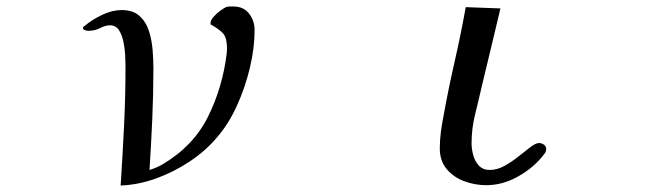

<svg xmlns="http://www.w3.org/2000/svg" viewBox="-20 -567 2040 592"><path d="M765 -474Q765 -419 750.5 -358Q736 -297 710 -240Q684 -183 647 -141Q613 -101 564 -68.5Q515 -36 460.5 -16.5Q406 3 352 5Q358 -87 362.5 -179Q367 -271 367 -364Q367 -376 366 -396.5Q365 -417 360.5 -438.5Q356 -460 346.5 -474.5Q337 -489 319 -489Q305 -489 289 -480.5Q273 -472 252 -472Q248 -472 242 -474Q236 -476 236 -480Q236 -485 241 -487Q263 -506 294.5 -521Q326 -536 355 -536Q390 -536 410 -518Q430 -500 439 -472Q448 -444 450.5 -413.5Q453 -383 453 -357Q453 -278 449.5 -199.5Q446 -121 441 -43Q451 -46 460.5 -50Q470 -54 479 -59Q575 -115 620.5 -205.5Q666 -296 679 -402Q679 -406 679.5 -409Q680 -412 680 -415Q680 -449 669 -462.5Q658 -476 629 -492Q629 -492 629 -493Q629 -494 629 -495Q629 -504 638 -514.5Q647 -525 658.5 -533.5Q670 -542 677 -545Q682 -547 688 -547Q694 -547 700 -547Q731 -547 748 -525Q765 -503 765 -474Z M1664 -108Q1664 -100 1660 -94.5Q1656 -89 1651 -83Q1620 -46 1574 -21Q1528 4 1479 4Q1445 4 1412 -8Q1379 -20 1357.5 -45.5Q1336 -71 1336 -109Q1336 -135 1339.5 -161Q1343 -187 1348 -212Q1363 -295 1382 -378Q1401 -461 1416 -545L1523 -541Q1509 -481 1494.5 -421.5Q1480 -362 1466 -303Q1456 -259 1445 -215Q1434 -171 1434 -125Q1434 -108 1439 -89Q1444 -70 1456.5 -56.5Q1469 -43 1490 -43Q1513 -43 1535.5 -55.5Q1558 -68 1578.5 -84.5Q1599 -101 1615.5 -113.5Q1632 -126 1642 -126Q1650 -126 1657 -121Q1664 -116 1664 -108Z"/></svg>

Font: Kaisei Tokumin Medium
Style: Regular
Weight: 500
Designer: Font-Kai, 金井和夫
Foundry: KAZUO KANAI
Version: Version 5.003